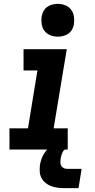

<svg xmlns="http://www.w3.org/2000/svg" viewBox="-20 -775 490 995"><path d="M29 0V-110H125L174 -410H102V-520H326L258 -110H331V0ZM280 -585Q259 -585 240.5 -592.5Q222 -600 210.5 -615Q199 -630 196 -650Q193 -670 196 -691Q199 -705 206 -718Q213 -731 225 -739.5Q237 -748 251.5 -751.5Q266 -755 280 -755Q300 -755 318.5 -747.5Q337 -740 348.5 -725Q360 -710 363 -690Q366 -670 363 -649Q361 -635 353.5 -622Q346 -609 334 -600.5Q322 -592 307.5 -588.5Q293 -585 280 -585ZM312 200Q294 200 276.5 197.5Q259 195 243.5 189Q228 183 215 172Q202 161 194.5 146.5Q187 132 186 114.5Q185 97 187 79Q190 63 195.5 47.5Q201 32 210.5 17.5Q220 3 233.5 -8Q247 -19 262.5 -26Q278 -33 294 -36Q310 -39 326 -39L320 0Q313 0 308.5 7Q304 14 301.5 20.5Q299 27 297 34Q295 41 294 48Q293 57 293 67Q293 77 297.5 84.5Q302 92 310 96Q318 100 328 100H403L387 200Z"/></svg>

Font: Iosevka Etoile XBdObl
Style: Regular
Weight: 800
Italic angle: -9°
Designer: Belleve Invis
Foundry: Belleve Invis
Version: Version 15.5.2; ttfautohint (v1.8.4)